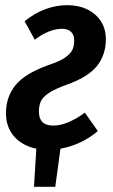

<svg xmlns="http://www.w3.org/2000/svg" viewBox="-20 -563 434 740"><path d="M357 -58Q327 -32 290 -14.5Q253 3 213 10L193 157H111L120 10Q66 -1 34.5 -37Q3 -73 3 -127Q3 -189 39.5 -234.5Q76 -280 169 -313Q211 -327 231.5 -341.5Q252 -356 259 -371Q266 -386 266 -408Q266 -429 253.5 -440.5Q241 -452 220 -452Q169 -452 114 -410L75 -481Q111 -511 153 -527Q195 -543 238 -543Q306 -543 347 -506.5Q388 -470 388 -412Q388 -352 354 -309Q320 -266 236 -236Q191 -220 168 -204.5Q145 -189 137.5 -172.5Q130 -156 130 -133Q130 -79 185 -79Q214 -79 246 -93Q278 -107 307 -129Z"/></svg>

Font: Fira Sans Extra Condensed Medium
Style: Italic
Weight: 500
Width: 3
Italic angle: -8°
Designer: Carrois Corporate & Edenspiekermann AG
Foundry: Carrois Corporate GbR & Edenspiekermann AG
Version: Version 4.203